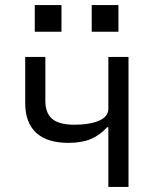

<svg xmlns="http://www.w3.org/2000/svg" viewBox="-20 -742 640 762"><path d="M410 -237H405Q376 -205 340 -190Q304 -175 251 -175Q167 -175 123.5 -215Q80 -255 80 -334V-516H160V-341Q160 -293 187.5 -270Q215 -247 275 -247Q336 -247 373 -263Q410 -279 410 -310V-516H490V0H410ZM450 -722V-616H344V-722ZM224 -722V-616H118V-722Z"/></svg>

Font: iA Writer Duo V
Style: Regular
Weight: 400
Designer: Mike Abbink, Paul van der Laan, Pieter van Rosmalen, Oliver Reichenstein
Foundry: Information Architects Inc.
Version: Version 2.000